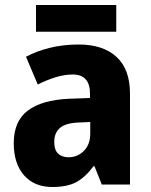

<svg xmlns="http://www.w3.org/2000/svg" viewBox="-20 -738 603 768"><path d="M295 -560Q392 -560 446 -510.5Q500 -461 500 -363V0H387L358 -73H354Q322 -30 286 -10Q250 10 189 10Q117 10 76 -37Q35 -84 35 -165Q35 -253 91 -295.5Q147 -338 256 -343L340 -346V-363Q340 -440 271 -440Q239 -440 204 -429.5Q169 -419 131 -400L84 -511Q127 -534 180.5 -547Q234 -560 295 -560ZM296 -248Q242 -246 219.5 -226Q197 -206 197 -171Q197 -138 212.5 -123.5Q228 -109 254 -109Q290 -109 315.5 -134.5Q341 -160 341 -204V-250ZM445 -718V-611H124V-718Z"/></svg>

Font: Noto Sans SemiCondensed ExtraBold
Style: Regular
Weight: 800
Width: 4
Designer: Monotype Design Team
Foundry: Monotype Imaging Inc.
Version: Version 2.013; ttfautohint (v1.8.4.7-5d5b)